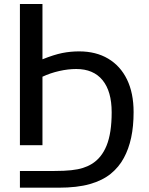

<svg xmlns="http://www.w3.org/2000/svg" viewBox="-20 -708 724 936"><path d="M77.1 125.5H244.6Q294.4 125.5 327.4 121.8Q360.4 118.2 383.8 110.8Q407.2 103.5 426.3 91.8Q474.6 63 499.5 2Q524.4 -59.1 524.4 -160.6Q524.4 -262.7 480 -317.1Q435.5 -371.6 351.6 -371.6Q312 -371.6 268.8 -361.8Q225.6 -352.1 187 -334V0H77.1V-688.5H187V-418.9Q243.2 -441.4 283.4 -449.5Q323.7 -457.5 365.7 -457.5Q447.8 -457.5 507.3 -422.1Q566.9 -386.7 599.1 -320.6Q631.3 -254.4 631.3 -161.6Q631.3 -92.3 619.4 -36.9Q607.4 18.6 584 61.5Q560.1 106.4 519.8 139.2Q479.5 171.9 417.7 189.5Q356 207 265.6 207H77.1Z"/></svg>

Font: Arimo Medium
Style: Regular
Weight: 500
Designer: Steve Matteson
Foundry: Monotype Imaging Inc.
Version: Version 1.33